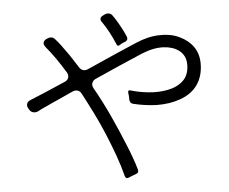

<svg xmlns="http://www.w3.org/2000/svg" viewBox="-55 -829 1109 928"><g transform="rotate(-5 500.0 -364.5)"><path d="M529 -615Q517 -644 502.5 -671.5Q488 -699 470 -725Q454 -746 476 -757L486 -762Q497 -767 507.5 -764.5Q518 -762 524 -752Q528 -747 531.5 -741Q535 -735 540 -728Q555 -703 569 -676Q573 -668 576.5 -660Q580 -652 583 -645Q586 -638 583.5 -632Q581 -626 575 -623L560 -617Q556 -615 552.5 -613Q549 -611 546 -609Q534 -600 529 -615ZM514 24Q502 -24 482.5 -78Q463 -132 440 -187Q417 -242 391 -294Q365 -346 341 -391Q332 -408 314 -408Q308 -408 300 -405Q271 -392 245 -380Q219 -368 194 -357Q173 -347 155 -339Q137 -331 123 -323Q116 -320 109 -320Q91 -320 82 -335L79 -340Q71 -353 74.5 -364Q78 -375 92 -381Q107 -387 124.5 -394.5Q142 -402 162 -410L264 -454Q279 -460 283 -472.5Q287 -485 279 -499Q233 -575 187 -630Q178 -641 179.5 -651Q181 -661 194 -668L199 -670Q206 -674 215 -674Q228 -674 237 -663Q250 -649 262 -632.5Q274 -616 287 -598Q301 -579 313.5 -559Q326 -539 340 -518Q355 -495 381 -505L507 -561Q543 -577 572.5 -589.5Q602 -602 625 -612Q685 -638 740 -639Q794 -641 836 -621Q879 -601 903 -567Q927 -533 927 -485Q927 -426 898.5 -384Q870 -342 814 -322Q762 -303 698 -304Q640 -306 584 -320Q576 -322 572.5 -327.5Q569 -333 568 -341V-358L566 -374Q564 -390 579 -385Q615 -374 659 -369Q710 -363 757 -372Q804 -381 833 -408.5Q862 -436 862 -486Q862 -509 853.5 -526Q845 -543 830 -554.5Q815 -566 796 -572Q777 -578 756 -579Q708 -582 649 -558Q590 -533 532 -507.5Q474 -482 416 -456Q402 -450 397.5 -437.5Q393 -425 401 -411Q440 -342 473 -270.5Q506 -199 536 -125Q550 -91 561 -60.5Q572 -30 580 -2Q585 15 568 20Q564 22 560.5 23Q557 24 552 26Q547 28 543 29.5Q539 31 535 33Q519 41 514 24Z"/></g></svg>

Font: Higure Gothic
Style: Regular
Weight: 400
Designer: Yoshimichi Ohira
Foundry: Positype
Version: Version 1.000